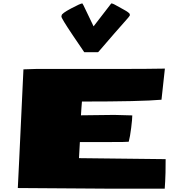

<svg xmlns="http://www.w3.org/2000/svg" viewBox="-20 -1112 1040 1136"><path d="M343.3 -1014.2 344.7 -1021Q344.7 -1032.2 400.6 -1062Q456.5 -1091.8 467.3 -1091.8Q468.3 -1091.8 474.1 -1080.1L533.7 -956.1Q635.3 -1087.4 637.2 -1090.3V-1091.8Q647 -1091.8 658.2 -1085Q669.4 -1078.1 708.7 -1057.1Q748 -1036.1 748 -1026.9V-1020Q748 -1017.1 712.6 -977.8Q677.2 -938.5 562.5 -805.2Q560.5 -803.2 558.1 -803.2H478.5Q477.5 -803.7 410.4 -903.6Q343.3 -1003.4 343.3 -1014.2ZM954.6 4.4H643.6L85.4 0.5L93.8 -171.4Q118.7 -688.5 118.7 -701.7Q177.2 -704.1 195.3 -704.1H689.5Q854 -704.1 955.6 -706.1L935.5 -522Q817.4 -511.2 464.8 -511.2Q463.4 -499.5 461.7 -471.7Q460 -443.8 459 -429.7Q599.6 -432.1 655.3 -432.1L762.7 -429.2Q762.7 -407.7 756.1 -355Q749.5 -302.2 741.7 -273.4Q733.9 -271.5 620.1 -271.5H452.6L447.3 -176.3L960 -170.4Q960 -78.1 957.3 -38.8Q954.6 0.5 954.6 4.4Z"/></svg>

Font: Seymour One
Style: Book
Weight: 400
Designer: vernon adams
Foundry: vernon adams
Version: Version 1.000; ttfautohint (v0.93) -l 8 -r 50 -G 200 -x 0 -w